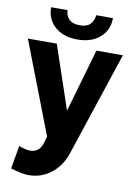

<svg xmlns="http://www.w3.org/2000/svg" viewBox="-102 -785 755 1079"><g transform="rotate(10 276.0 -245.5)"><path d="M140 230Q118 230 93.5 225Q69 220 36 210L59 78Q97 93 124 93Q179 93 195 30L204 -1L2 -525H167L289 -164L393 -525H544L347 69Q322 144 266 187Q210 230 140 230ZM276 -568Q196 -568 148 -610.5Q100 -653 100 -721H194Q194 -690 214.5 -669.5Q235 -649 276 -649Q316 -649 335 -668.5Q354 -688 358 -721H453Q453 -653 405 -610.5Q357 -568 276 -568Z"/></g></svg>

Font: Raleway ExtraBold
Style: Regular
Weight: 800
Designer: Matt McInerney, Pablo Impallari, Rodrigo Fuenzalida
Foundry: Matt McInerney, Pablo Impallari, Rodrigo Fuenzalida
Version: Version 4.026